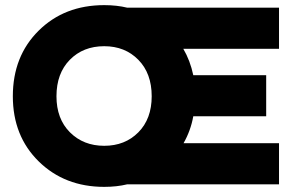

<svg xmlns="http://www.w3.org/2000/svg" viewBox="-20 -718 1142 748"><path d="M386 10Q232 10 131 -89Q30 -188 30 -343Q30 -499 130.5 -598.5Q231 -698 386 -698Q435 -698 476 -688H1067V-528H694Q721 -482 733 -425H1017V-265H733Q723 -209 695 -160H1067V0H476Q435 10 386 10ZM571 -343Q571 -432 519 -485Q467 -538 386 -538Q304 -538 252 -485Q200 -432 200 -343Q200 -255 252.5 -202.5Q305 -150 386 -150Q467 -150 519 -202.5Q571 -255 571 -343Z"/></svg>

Font: Roundo
Style: Bold
Weight: 700
Designer: Namrata Goyal (Gurmukhi), Shiva Nallaperumal (Latin)
Foundry: Indian Type Foundry
Version: Version 1.000;PS 1.0;hotconv 1.0.88;makeotf.lib2.5.647800